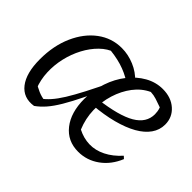

<svg xmlns="http://www.w3.org/2000/svg" viewBox="-100 -704 924 924"><g transform="rotate(45 362.5 -242.0)"><path d="M185 3Q120 13 83 -34.5Q46 -82 46 -176Q46 -268 78 -340Q110 -412 164.5 -452.5Q219 -493 287 -493Q331 -493 373.5 -475Q416 -457 444 -426L417 -393Q379 -418 334 -431.5Q289 -445 229 -449L278 -454Q241 -442 210.5 -412Q180 -382 158 -340.5Q136 -299 125 -251.5Q114 -204 116 -156Q118 -108 135 -65L110 -89Q135 -73 157 -63.5Q179 -54 203 -51L178 -41Q201 -57 221 -79.5Q241 -102 262.5 -136.5Q284 -171 311.5 -224Q339 -277 376 -355L395 -346Q357 -261 328 -201.5Q299 -142 275.5 -102.5Q252 -63 230.5 -38.5Q209 -14 185 3ZM491 9Q418 9 375 -45.5Q332 -100 332 -192Q332 -253 350.5 -307.5Q369 -362 401.5 -403.5Q434 -445 476.5 -469Q519 -493 566 -493Q623 -493 659 -461Q695 -429 695 -380Q695 -343 673.5 -312.5Q652 -282 611.5 -259Q571 -236 512.5 -220.5Q454 -205 380 -199V-237Q508 -253 566.5 -287.5Q625 -322 625 -380Q625 -389 623.5 -399Q622 -409 618 -420Q593 -429 574.5 -435Q556 -441 535 -442Q492 -422 462 -382.5Q432 -343 416 -291.5Q400 -240 401.5 -184.5Q403 -129 425 -76Q464 -56 504.5 -55Q545 -54 585 -74Q625 -94 660 -133L672 -122Q647 -61 598.5 -26Q550 9 491 9Z"/></g></svg>

Font: Piazzolla 24pt
Style: Italic
Weight: 400
Italic angle: -11.3°
Designer: Juan Pablo del Peral
Foundry: Huerta Tipografica
Version: Version 2.005